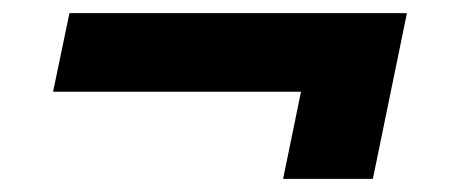

<svg xmlns="http://www.w3.org/2000/svg" viewBox="-20 -387 690 293"><path d="M412 -114 464 -367H601L549 -114ZM61 -247 86 -367H601L576 -247Z"/></svg>

Font: Azeret Mono Thin SemiBold
Style: Italic
Weight: 600
Italic angle: -12°
Version: Version 1.002